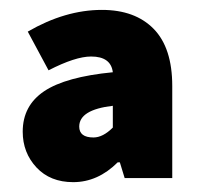

<svg xmlns="http://www.w3.org/2000/svg" viewBox="-20 -728 404 388"><path d="M25.9 -461.9Q25.9 -514.6 69.3 -543.7Q112.8 -572.8 208 -582Q204.1 -613.8 164.1 -613.8Q132.3 -613.8 78.1 -585.9L36.1 -664.1Q111.8 -708 186 -708Q252.9 -708 290.5 -669.7Q328.1 -631.3 328.1 -554.2V-368.2H231.9L222.2 -399.9H217.8Q177.7 -359.9 127.9 -359.9Q81.5 -359.9 53.7 -389.6Q25.9 -419.4 25.9 -461.9ZM140.1 -472.2Q140.1 -450.2 168.9 -450.2Q188 -450.2 208 -470.2V-514.2Q140.1 -506.3 140.1 -472.2Z"/></svg>

Font: Source Sans Pro Black
Style: Regular
Weight: 900
Designer: Paul D. Hunt
Foundry: Adobe Systems Incorporated
Version: Version 2.020;PS 2.0;hotconv 1.0.86;makeotf.lib2.5.63406